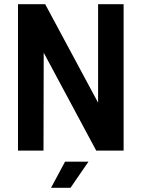

<svg xmlns="http://www.w3.org/2000/svg" viewBox="-20 -720 687 918"><path d="M66 0H188L189 -468L440 0H571V-700H449V-229L196 -700H66ZM224 178H317L403 53H291Z"/></svg>

Font: Vanilla Cream
Style: Bold
Weight: 700
Designer: Jeremy Tribby, Jinavaṁso
Foundry: Tribby Type
Version: Version 1.422;Glyphs 3.1.2 (3151)